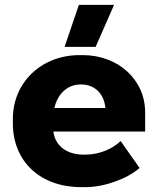

<svg xmlns="http://www.w3.org/2000/svg" viewBox="-20 -759 653 791"><path d="M374 -566 450 -739H305L246 -566ZM314 12H332C411 12 505 -23 555 -67L477 -178C445 -147 391 -122 333 -122H324C256 -122 208 -157 200 -216V-217H578V-296C578 -430 468 -532 320 -532H308C151 -532 33 -420 33 -269V-251C33 -92 148 12 314 12ZM204 -314C218 -375 260 -411 312 -411H315C372 -411 410 -370 414 -314Z"/></svg>

Font: Fixel Display ExtraBold
Style: Regular
Weight: 800
Designer: AlfaBravo + MacPaw
Foundry: Kyrylo Tkachov, Marchela Mozhyna, Serhii Makarenko, Maria Weinstein, Zakhar Kryvoshyya
Version: Version 1.211